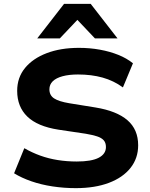

<svg xmlns="http://www.w3.org/2000/svg" viewBox="-20 -964 776 995"><path d="M373 11Q311 11 252 2Q193 -7 142.5 -24.5Q92 -42 53 -66L106 -196Q146 -173 189 -157.5Q232 -142 279.5 -134.5Q327 -127 378 -127Q454 -127 491.5 -146.5Q529 -166 529 -202Q529 -224 517.5 -237Q506 -250 482.5 -257.5Q459 -265 424 -271L283 -292Q174 -309 121.5 -360Q69 -411 69 -493Q69 -562 109.5 -611.5Q150 -661 222 -688.5Q294 -716 389 -716Q446 -716 498 -706.5Q550 -697 593.5 -679.5Q637 -662 669 -636L617 -511Q569 -546 511.5 -562Q454 -578 384 -578Q338 -578 304.5 -569Q271 -560 253.5 -543Q236 -526 236 -501Q236 -470 260.5 -454Q285 -438 339 -429L475 -407Q585 -389 640.5 -341Q696 -293 696 -211Q696 -144 656.5 -94Q617 -44 544.5 -16.5Q472 11 373 11ZM173 -765 312 -944H450L589 -765H472L381 -861L290 -765Z"/></svg>

Font: Nunito Sans 10pt SemiExpanded ExtraBold
Style: Regular
Weight: 800
Width: 6
Designer: Vernon Adams
Foundry: Vernon Adams
Version: Version 3.101;gftools[0.9.27]